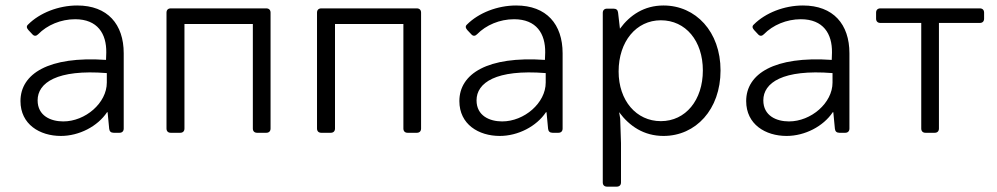

<svg xmlns="http://www.w3.org/2000/svg" viewBox="-20 -491 3685 710"><path d="M265.6 -470.7C196.3 -470.7 127 -443.4 84 -400.4C77.1 -394.5 78.1 -387.7 85 -379.9L99.6 -364.3C106.4 -356.4 114.3 -357.4 121.1 -364.3C154.3 -398.4 205.1 -419.9 257.8 -419.9C340.8 -419.9 374 -366.2 373 -296.9L372.1 -269.5C159.2 -284.2 55.7 -217.8 55.7 -117.2C55.7 -31.2 127 11.7 205.1 11.7C272.5 11.7 340.8 -23.4 376 -76.2H377.9L383.8 -14.6C384.8 -4.9 390.6 0 400.4 0H421.9C431.6 0 437.5 -5.9 437.5 -15.6V-293.9C437.5 -401.4 377.9 -470.7 265.6 -470.7ZM213.9 -42C168 -42 119.1 -62.5 119.1 -120.1C119.1 -184.6 190.4 -235.4 375 -220.7V-185.5C375 -110.4 295.9 -42 213.9 -42Z M595.7 -444.3V-15.6C595.7 -5.9 601.6 0 611.3 0H646.5C656.2 0 662.1 -5.9 662.1 -15.6V-402.3H915V-15.6C915 -5.9 920.9 0 930.7 0H964.8C974.6 0 980.5 -5.9 980.5 -15.6V-444.3C980.5 -454.1 974.6 -460 964.8 -460H611.3C601.6 -460 595.7 -454.1 595.7 -444.3Z M1152.3 -444.3V-15.6C1152.3 -5.9 1158.2 0 1168 0H1203.1C1212.9 0 1218.8 -5.9 1218.8 -15.6V-402.3H1471.7V-15.6C1471.7 -5.9 1477.5 0 1487.3 0H1521.5C1531.2 0 1537.1 -5.9 1537.1 -15.6V-444.3C1537.1 -454.1 1531.2 -460 1521.5 -460H1168C1158.2 -460 1152.3 -454.1 1152.3 -444.3Z M1888.7 -470.7C1819.3 -470.7 1750 -443.4 1707 -400.4C1700.2 -394.5 1701.2 -387.7 1708 -379.9L1722.7 -364.3C1729.5 -356.4 1737.3 -357.4 1744.1 -364.3C1777.3 -398.4 1828.1 -419.9 1880.9 -419.9C1963.9 -419.9 1997.1 -366.2 1996.1 -296.9L1995.1 -269.5C1782.2 -284.2 1678.7 -217.8 1678.7 -117.2C1678.7 -31.2 1750 11.7 1828.1 11.7C1895.5 11.7 1963.9 -23.4 1999 -76.2H2001L2006.8 -14.6C2007.8 -4.9 2013.7 0 2023.4 0H2044.9C2054.7 0 2060.5 -5.9 2060.5 -15.6V-293.9C2060.5 -401.4 2001 -470.7 1888.7 -470.7ZM1836.9 -42C1791 -42 1742.2 -62.5 1742.2 -120.1C1742.2 -184.6 1813.5 -235.4 1998 -220.7V-185.5C1998 -110.4 1918.9 -42 1836.9 -42Z M2433.6 -470.7C2362.3 -470.7 2309.6 -435.5 2272.5 -384.8L2265.6 -444.3C2264.6 -454.1 2258.8 -459 2249 -459H2224.6C2214.8 -459 2209 -453.1 2209 -443.4V183.6C2209 193.4 2214.8 199.2 2224.6 199.2H2260.7C2270.5 199.2 2276.4 193.4 2276.4 183.6V38.1L2273.4 -52.7L2269.5 -76.2C2307.6 -24.4 2361.3 11.7 2433.6 11.7C2552.7 11.7 2644.5 -85.9 2644.5 -230.5C2644.5 -374 2552.7 -470.7 2433.6 -470.7ZM2423.8 -43C2333 -43 2267.6 -119.1 2267.6 -226.6C2267.6 -337.9 2333 -416 2423.8 -416C2515.6 -416 2579.1 -339.8 2579.1 -230.5C2579.1 -121.1 2515.6 -43 2423.8 -43Z M2949.2 -470.7C2879.9 -470.7 2810.5 -443.4 2767.6 -400.4C2760.7 -394.5 2761.7 -387.7 2768.6 -379.9L2783.2 -364.3C2790 -356.4 2797.9 -357.4 2804.7 -364.3C2837.9 -398.4 2888.7 -419.9 2941.4 -419.9C3024.4 -419.9 3057.6 -366.2 3056.6 -296.9L3055.7 -269.5C2842.8 -284.2 2739.3 -217.8 2739.3 -117.2C2739.3 -31.2 2810.5 11.7 2888.7 11.7C2956.1 11.7 3024.4 -23.4 3059.6 -76.2H3061.5L3067.4 -14.6C3068.4 -4.9 3074.2 0 3084 0H3105.5C3115.2 0 3121.1 -5.9 3121.1 -15.6V-293.9C3121.1 -401.4 3061.5 -470.7 2949.2 -470.7ZM2897.5 -42C2851.6 -42 2802.7 -62.5 2802.7 -120.1C2802.7 -184.6 2874 -235.4 3058.6 -220.7V-185.5C3058.6 -110.4 2979.5 -42 2897.5 -42Z M3386.7 -406.2V-15.6C3386.7 -5.9 3392.6 0 3402.3 0H3436.5C3446.3 0 3452.1 -5.9 3452.1 -15.6V-406.2H3603.5C3613.3 -406.2 3619.1 -412.1 3619.1 -421.9V-444.3C3619.1 -454.1 3613.3 -460 3603.5 -460H3235.4C3225.6 -460 3219.7 -454.1 3219.7 -444.3V-421.9C3219.7 -412.1 3225.6 -406.2 3235.4 -406.2Z"/></svg>

Font: Ed Sans Neue Light
Style: Regular
Weight: 300
Designer: Stephen Hutchings
Version: Version 1.004;PS 001.004;hotconv 1.0.88;makeotf.lib2.5.64775